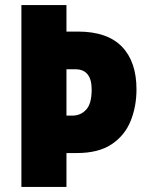

<svg xmlns="http://www.w3.org/2000/svg" viewBox="-20 -734 578 754"><path d="M516 -383Q516 -316 493 -259Q470 -202 418.5 -167.5Q367 -133 282 -133H241V0H64V-714H241V-610H286Q401 -610 458.5 -551Q516 -492 516 -383ZM264 -280Q297 -280 318.5 -303.5Q340 -327 340 -382Q340 -462 276 -462H241V-280Z"/></svg>

Font: Noto Sans Malayalam Condensed Black
Style: Regular
Weight: 900
Width: 3
Designer: Jelle Bosma - Monotype Design Team
Foundry: Monotype Imaging Inc.
Version: Version 2.104; ttfautohint (v1.8.4.7-5d5b)